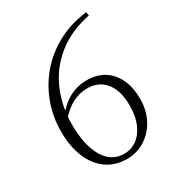

<svg xmlns="http://www.w3.org/2000/svg" viewBox="-179 -850 901 977"><g transform="rotate(-30 272.0 -361.5)"><path d="M282 14Q213 14 163 -22Q113 -58 86.5 -122.5Q60 -187 60 -274Q60 -360 88.5 -438Q117 -516 170.5 -579Q224 -642 300.5 -683.5Q377 -725 474 -737L478 -716Q361 -692 282.5 -628.5Q204 -565 165 -474Q126 -383 126 -276Q126 -157 167 -86.5Q208 -16 283 -16Q324 -16 357 -39.5Q390 -63 409.5 -108Q429 -153 429 -215Q429 -304 390 -351.5Q351 -399 285 -399Q240 -399 199 -378.5Q158 -358 116 -310L98 -321H104Q185 -436 303 -436Q362 -436 404.5 -409Q447 -382 469.5 -333Q492 -284 492 -218Q492 -151 464 -98.5Q436 -46 388.5 -16Q341 14 282 14Z"/></g></svg>

Font: Noto Serif TC ExtraLight ExtraLight
Style: Regular
Weight: 250
Version: Version 2.003-H1;hotconv 1.1.1;makeotfexe 2.6.0